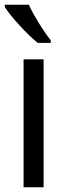

<svg xmlns="http://www.w3.org/2000/svg" viewBox="-25 -786 277 806"><path d="M96 -766H-5V-757C20 -716 90 -641 133 -606H188V-617C158 -654 117 -720 96 -766ZM158 0V-537H74V0Z"/></svg>

Font: Noto Sans Oriya Cond
Style: Regular
Weight: 400
Width: 3
Designer: Amélie Bonet and Sol Matas
Foundry: Google LLC
Version: Version 2.006